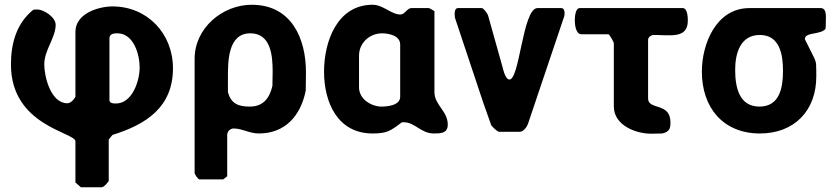

<svg xmlns="http://www.w3.org/2000/svg" viewBox="-20 -554 3509 807"><path d="M437 207V33C439 30 449 17 453 13C595 -31 707 -104 707 -267C707 -413 599 -527 453 -527C395 -527 297 -498 297 -420V-147C297 -146 290 -137 287 -133C281 -127 273 -120 263 -120C193 -120 166 -233 166 -283C166 -344 214 -395 214 -450C214 -481 165 -514 137 -514C134 -514 122 -514 120 -513C49 -456 26 -371 26 -283C26 -24 297 2 297 40V213L320 233H407C418 233 432 213 437 207ZM473 -414C542 -414 567 -325 567 -270C567 -216 537 -119 467 -119C459 -119 440 -119 440 -133V-393C440 -413 461 -414 473 -414Z M1038 -534C915 -534 798 -436 798 -307V173C798 179 813 200 818 200H918L935 187V13C935 -2 948 -14 962 -14C998 -14 1028 7 1068 7C1179 7 1244 -68 1265 -173C1265 -185 1266 -238 1266 -250C1266 -394 1204 -534 1038 -534ZM938 -167V-223C938 -292 936 -414 1032 -414C1119 -414 1126 -319 1126 -253C1126 -244 1125 -202 1125 -193C1113 -141 1086 -106 1030 -106C982 -106 951 -118 938 -167Z M1782 -520H1709C1691 -520 1682 -493 1663 -493C1624 -493 1591 -534 1546 -534C1397 -534 1342 -379 1342 -253C1342 -122 1400 7 1546 7C1605 7 1621 -3 1669 -40H1679C1723 -40 1750 7 1803 7C1831 7 1862 7 1862 -30C1862 -88 1806 -112 1806 -167V-507C1803 -509 1786 -520 1782 -520ZM1586 -414C1612 -414 1662 -405 1662 -367V-147C1662 -110 1605 -106 1584 -106C1541 -106 1489 -137 1489 -187V-320C1489 -375 1535 -414 1586 -414Z M2045 -27C2048 -24 2068 0 2079 0H2165C2180 0 2195 -21 2199 -33L2352 -487C2352 -487 2353 -495 2353 -497C2353 -505 2352 -520 2339 -520H2239C2176 -520 2164 -209 2119 -220C2102 -224 2093 -270 2092 -273C2083 -305 2041 -455 2032 -487C2030 -496 2013 -520 2005 -520H1905C1891 -520 1891 -501 1891 -493C1891 -491 1892 -482 1892 -480L2012 -120C2017 -106 2040 -41 2045 -27Z M2396 -467C2396 -454 2399 -410 2424 -410H2537C2542 -410 2560 -376 2560 -373V-107C2560 -26 2654 8 2717 8C2724 8 2757 7 2764 7C2794 -1 2798 -13 2798 -40C2798 -125 2704 -90 2704 -140V-387C2704 -397 2715 -405 2724 -407C2792 -408 2871 -388 2871 -467C2871 -475 2871 -520 2850 -520H2417C2396 -520 2396 -475 2396 -467Z M2930 -253C2930 -101 3020 7 3174 7C3318 7 3411 -88 3411 -233C3411 -241 3411 -279 3410 -287C3410 -290 3405 -304 3404 -307L3364 -387C3364 -387 3363 -389 3363 -390C3363 -420 3430 -407 3450 -433C3451 -438 3451 -462 3451 -467C3451 -479 3456 -520 3430 -520H3130C2989 -520 2930 -368 2930 -253ZM3070 -260C3070 -329 3091 -407 3174 -407C3258 -407 3271 -323 3271 -257C3271 -187 3258 -106 3172 -106C3086 -106 3070 -189 3070 -260Z"/></svg>

Font: Asimov Print
Style: C
Weight: 500
Designer: Google
Version: Version 2.000980: 2014